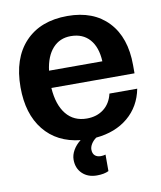

<svg xmlns="http://www.w3.org/2000/svg" viewBox="-80 -597 703 837"><g transform="rotate(-10 271.0 -178.5)"><path d="M307 12Q293 22 285 35Q277 48 277 60Q277 77 286.5 86Q296 95 313 95Q324 95 334 92V165Q314 175 282 175Q242 175 217.5 151.5Q193 128 193 90Q193 69 205 48Q217 27 238 11Q135 0 77.5 -71.5Q20 -143 20 -261Q20 -389 87.5 -460.5Q155 -532 275 -532Q390 -532 455 -463Q520 -394 520 -271V-235H152Q157 -160 190.5 -118.5Q224 -77 282 -77Q326 -77 356.5 -100.5Q387 -124 397 -167H520Q505 -90 449 -43Q393 4 307 12ZM391 -311Q388 -374 357.5 -408.5Q327 -443 274 -443Q225 -443 194 -408.5Q163 -374 155 -311Z"/></g></svg>

Font: Non Bureau Medium
Style: Regular
Weight: 500
Designer: Jona Saucedo
Foundry: Non Foundry
Version: Version 1.000; ttfautohint (v1.8.4)